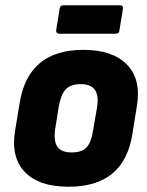

<svg xmlns="http://www.w3.org/2000/svg" viewBox="-20 -697 558 728"><path d="M240 11Q128 11 74.5 -44.5Q21 -100 37 -200L55 -309Q88 -508 296 -508Q407 -508 461.5 -452Q516 -396 499 -295L482 -189Q466 -88 405.5 -38.5Q345 11 240 11ZM252 -119Q290 -119 308 -138Q326 -157 333 -203L348 -290Q355 -336 339.5 -357Q324 -378 285 -378Q248 -378 229.5 -358.5Q211 -339 203 -294L189 -206Q183 -161 198 -140Q213 -119 252 -119ZM206 -569Q192 -569 193 -583L206 -663Q208 -677 220 -677H435Q448 -677 446 -663L433 -583Q432 -569 418 -569Z"/></svg>

Font: Sofia Sans Semi Condensed Black
Style: Italic
Weight: 900
Italic angle: -9°
Version: Version 4.100